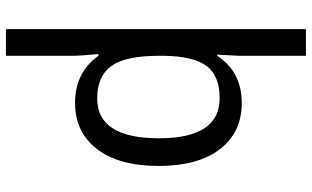

<svg xmlns="http://www.w3.org/2000/svg" viewBox="-220 -580 1040 640"><g transform="rotate(90 300.0 -260.0)"><path d="M166 -463.9Q219.7 -545.9 323.2 -545.9Q421.4 -545.9 477.3 -472.9Q533.2 -399.9 533.2 -269Q533.2 -137.2 477.1 -63.7Q420.9 9.8 323.2 9.8Q222.2 9.8 166 -67.9H160.2Q166 -4.9 166 11.2V240.2H77.1V-759.8H166V-536.1L162.1 -463.9ZM166 -289.1V-269Q166 -158.2 200 -111.1Q233.9 -64 308.1 -64Q440.9 -64 440.9 -270Q440.9 -472.2 307.1 -472.2Q232.9 -472.2 200.4 -429.2Q168 -386.2 166 -289.1Z"/></g></svg>

Font: Apple Sans Adjectives
Style: Regular
Weight: 400
Monospace: yes
Foundry: Apple Sans Adjectives
Version: Version 0.01